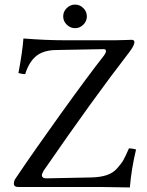

<svg xmlns="http://www.w3.org/2000/svg" viewBox="-20 -822 644 844"><path d="M273.4 -713.6Q257.8 -729 257.8 -750Q257.8 -771 273.4 -786.4Q289.1 -801.8 310.1 -801.8Q331.1 -801.8 346.4 -786.4Q361.8 -771 361.8 -750Q361.8 -729 346.4 -713.6Q331.1 -698.2 310.1 -698.2Q289.1 -698.2 273.4 -713.6ZM550.8 2Q451.2 0 424.3 0H60.1Q41 0 41 -15.1Q41 -27.3 48.8 -38.1Q128.9 -157.2 248.5 -323.7Q368.2 -490.2 438 -579.1Q445.8 -590.3 445.8 -597.2Q445.8 -606 436 -606L225.1 -602.1Q169.9 -601.1 138.4 -575Q106.9 -548.8 90.8 -496.1Q77.6 -496.1 61 -501Q78.1 -589.8 83 -652.8Q182.1 -645 264.2 -645H484.9Q502 -645 528.1 -646Q554.2 -647 558.1 -647Q571.3 -647 570.8 -636.2Q570.8 -622.1 546.9 -590.8Q391.1 -389.6 171.9 -71.8Q164.1 -57.6 164.1 -51.8Q164.1 -36.6 189 -38.1L381.8 -42Q420.9 -43 448.5 -52Q476.1 -61 494.6 -81.5Q513.2 -102.1 522.7 -119.1Q532.2 -136.2 546.9 -169.9Q560.1 -169.9 578.1 -165Q557.6 -80.1 550.8 2Z"/></svg>

Font: Linux Libertine O
Style: Regular
Weight: 400
Designer: Philipp H. Poll
Foundry: Philipp H. Poll
Version: Version 5.3.0